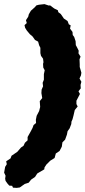

<svg xmlns="http://www.w3.org/2000/svg" viewBox="-33 -797 415 932"><path d="M172 -321 168 -345 169 -362 176 -378 174 -395 180 -410V-437L184 -456L177 -469L176 -487L178 -495L176 -512L166 -526L163 -539V-565L157 -577L152 -595L137 -603L125 -620L112 -631L97 -649L89 -662L86 -675L97 -685L93 -699L104 -716L107 -728L117 -745L135 -761L144 -771L156 -774L183 -777L204 -770L210 -771L230 -756L248 -747L250 -738L262 -729L271 -716L277 -707L295 -695L301 -679L310 -674L307 -658L319 -642L320 -627L327 -618L334 -597L335 -578L341 -567L349 -551L348 -538L358 -522L353 -509L354 -485V-472L362 -444L360 -431L353 -416L362 -400L358 -385L359 -368L348 -354L355 -341L338 -308V-292L344 -280L330 -263L324 -237L319 -218L314 -207L313 -195L305 -174L295 -160L292 -144L283 -119L270 -106L267 -85L256 -64L238 -52L232 -30L211 -17L192 2L183 16L182 25L148 45L137 62L118 75L106 90L87 96L63 113L48 115L30 114L26 105L12 104L4 95L-6 81L-8 70L-6 56L-13 41L-8 13L0 0L-3 -14L18 -28L23 -41L51 -60L69 -81L81 -89L88 -104L101 -116V-132L115 -157L125 -176L130 -190L142 -200L141 -215L145 -235L157 -258L162 -278L160 -306Z"/></svg>

Font: Winky Rough ExtraBold
Style: Italic
Weight: 800
Italic angle: -8.97852°
Designer: Simon Atzbach
Foundry: typofactur
Version: Version 1.206; ttfautohint (v1.8.4.7-5d5b)